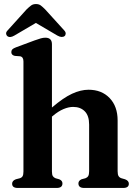

<svg xmlns="http://www.w3.org/2000/svg" viewBox="-20 -930 685 950"><path d="M237 -711V-398Q293.5 -446.5 336.5 -466.2Q379.5 -486 418 -486Q483 -486 522.5 -444.8Q562 -403.5 562 -334V-83Q562 -66 566.8 -58.5Q571.5 -51 581 -48L598.5 -43Q617.5 -36 617.5 -21Q617.5 0 589.5 0H396.5Q368 0 368 -22.5Q368 -36 383.5 -43L402.5 -48Q412 -51.5 416.5 -59Q421 -66.5 421 -83V-313.5Q421 -357.5 399.5 -379.2Q378 -401 342 -401Q319.5 -401 294 -390.2Q268.5 -379.5 242 -357L237 -353V-81.5Q237 -65.5 241.5 -58.5Q246 -51.5 255 -48L273 -43Q289 -36.5 289 -22.5Q289 0 260.5 0H68Q40 0 40 -21Q40 -36 58.5 -43L78 -48Q87.5 -51 91.8 -58.2Q96 -65.5 96 -81.5V-626Q96 -648.5 79.5 -651.5L53 -653.5Q36 -657.5 36 -672Q36 -680.5 41 -685.8Q46 -691 59.5 -696L151 -730Q170 -737 182 -740.2Q194 -743.5 204.5 -743.5Q237 -743.5 237 -711ZM51 -754Q29 -741 16 -751.5Q11 -755.5 10.2 -763.5Q9.5 -771.5 18.5 -780.5L112 -884Q124 -895.5 133.8 -902.8Q143.5 -910 158 -910Q172.5 -910 182 -902.8Q191.5 -895.5 203 -884L297 -780.5Q305.5 -771.5 305 -763.5Q304.5 -755.5 299.5 -751.5Q286.5 -741.5 264 -754L157.5 -816.5Z"/></svg>

Font: Fraunces 9pt S000 SemiBold
Style: Regular
Weight: 600
Version: Version 1.000; ttfautohint (v1.8.3)